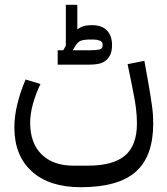

<svg xmlns="http://www.w3.org/2000/svg" viewBox="-20 -622 697 802"><path d="M317 160Q186 160 113 94Q40 28 40 -90Q40 -136 52.5 -187.5Q65 -239 87 -290L149 -271Q130 -232 118 -189.5Q106 -147 106 -109Q106 -24 154 23Q202 70 287 70H347Q453 70 502.5 27.5Q552 -15 552 -106Q552 -122 551 -138Q550 -154 547.5 -173.5Q545 -193 540.5 -217Q536 -241 530 -271L513 -354L583 -368L598 -285Q604 -252 608 -226Q612 -200 615 -179Q618 -158 619 -140Q620 -122 620 -106Q620 31 547 95.5Q474 160 317 160ZM221 -412H244L255 -431V-602H303V-499Q314 -508 328.5 -512.5Q343 -517 364 -517Q406 -517 427 -494.5Q448 -472 448 -434Q448 -408 440 -392Q432 -376 419 -367Q406 -358 389.5 -355Q373 -352 356 -352H221ZM285 -414 286 -412H356Q380 -412 394.5 -415Q409 -418 409 -434Q409 -448 396.5 -452.5Q384 -457 369 -457H359Q330 -457 317 -451.5Q304 -446 294 -429Z"/></svg>

Font: IBM Plex Sans Arabic
Style: Regular
Weight: 400
Designer: Mike Abbink, Paul van der Laan, Pieter van Rosmalen, Wael Morcos, Khajak Apelian
Foundry: Bold Monday
Version: Version 1.005